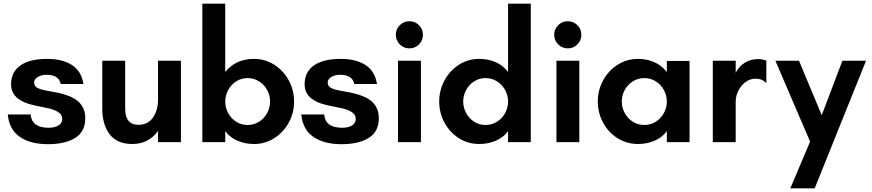

<svg xmlns="http://www.w3.org/2000/svg" viewBox="-20 -770 4724 1040"><path d="M22 -150H146Q152 -78 243 -78Q277 -78 297 -90.5Q317 -103 317 -126Q317 -147 299.5 -160Q282 -173 249 -182L211 -190Q168 -198 140 -206Q112 -214 91 -227Q40 -257 40 -313Q40 -380 90.5 -415.5Q141 -451 235 -451Q318 -451 369.5 -418Q421 -385 432 -315H309Q299 -365 232 -365Q206 -365 185.5 -353.5Q165 -342 165 -323Q165 -303 183.5 -293.5Q202 -284 238 -278Q245 -277 288.5 -268.5Q332 -260 367 -244Q442 -209 442 -130Q442 -57 387.5 -23Q333 11 240 11Q145 11 87.5 -28.5Q30 -68 22 -150Z M534 -182V-441H658V-182Q658 -94 730 -94Q781 -94 808.5 -133Q836 -172 836 -232V-441H960V0H836V-61Q812 -27 777 -8.5Q742 10 697 10Q615 10 574.5 -42Q534 -94 534 -182Z M1200 -60V0H1076V-750H1200V-380Q1257 -451 1356 -451Q1416 -451 1466 -419Q1516 -387 1544.5 -334Q1573 -281 1573 -220Q1573 -159 1544.5 -106.5Q1516 -54 1466 -22Q1416 10 1356 10Q1308 10 1266 -8Q1224 -26 1200 -60ZM1321 -93Q1355 -93 1383 -110.5Q1411 -128 1427 -157.5Q1443 -187 1443 -220Q1443 -253 1427 -282.5Q1411 -312 1383 -329.5Q1355 -347 1321 -347Q1287 -347 1259.5 -329.5Q1232 -312 1216 -282.5Q1200 -253 1200 -220Q1200 -187 1216 -157.5Q1232 -128 1259.5 -110.5Q1287 -93 1321 -93Z M1612 -150H1736Q1742 -78 1833 -78Q1867 -78 1887 -90.5Q1907 -103 1907 -126Q1907 -147 1889.5 -160Q1872 -173 1839 -182L1801 -190Q1758 -198 1730 -206Q1702 -214 1681 -227Q1630 -257 1630 -313Q1630 -380 1680.5 -415.5Q1731 -451 1825 -451Q1908 -451 1959.5 -418Q2011 -385 2022 -315H1899Q1889 -365 1822 -365Q1796 -365 1775.5 -353.5Q1755 -342 1755 -323Q1755 -303 1773.5 -293.5Q1792 -284 1828 -278Q1835 -277 1878.5 -268.5Q1922 -260 1957 -244Q2032 -209 2032 -130Q2032 -57 1977.5 -23Q1923 11 1830 11Q1735 11 1677.5 -28.5Q1620 -68 1612 -150Z M2136 -441H2260V0H2136ZM2198 -655Q2228 -655 2249.5 -633.5Q2271 -612 2271 -582Q2271 -551 2249.5 -529.5Q2228 -508 2198 -508Q2167 -508 2145.5 -529.5Q2124 -551 2124 -582Q2124 -612 2145.5 -633.5Q2167 -655 2198 -655Z M2359 -220Q2359 -281 2387.5 -334Q2416 -387 2465.5 -419Q2515 -451 2576 -451Q2624 -451 2664.5 -433.5Q2705 -416 2732 -380V-750H2855V0H2732V-60Q2708 -26 2666 -8Q2624 10 2576 10Q2515 10 2465.5 -21.5Q2416 -53 2387.5 -106Q2359 -159 2359 -220ZM2610 -93Q2644 -93 2672 -110.5Q2700 -128 2716 -157.5Q2732 -187 2732 -220Q2732 -253 2716 -282.5Q2700 -312 2672 -329.5Q2644 -347 2610 -347Q2576 -347 2548.5 -329.5Q2521 -312 2505 -282.5Q2489 -253 2489 -220Q2489 -187 2505 -157.5Q2521 -128 2548.5 -110.5Q2576 -93 2610 -93Z M2994 -441H3118V0H2994ZM3056 -655Q3086 -655 3107.5 -633.5Q3129 -612 3129 -582Q3129 -551 3107.5 -529.5Q3086 -508 3056 -508Q3025 -508 3003.5 -529.5Q2982 -551 2982 -582Q2982 -612 3003.5 -633.5Q3025 -655 3056 -655Z M3218 -220Q3218 -281 3246.5 -334Q3275 -387 3325 -419Q3375 -451 3436 -451Q3483 -451 3523.5 -433.5Q3564 -416 3592 -380V-440H3715V0H3592V-60Q3568 -26 3526 -8Q3484 10 3436 10Q3375 10 3325 -21.5Q3275 -53 3246.5 -106Q3218 -159 3218 -220ZM3470 -93Q3504 -93 3532 -110.5Q3560 -128 3576 -157.5Q3592 -187 3592 -220Q3592 -253 3576 -282.5Q3560 -312 3532 -329.5Q3504 -347 3470 -347Q3436 -347 3408 -329.5Q3380 -312 3364 -282.5Q3348 -253 3348 -220Q3348 -187 3364 -157.5Q3380 -128 3408 -110.5Q3436 -93 3470 -93Z M3841 -441H3965V-376Q3983 -411 4015 -430.5Q4047 -450 4086 -450Q4112 -450 4131 -441V-320Q4108 -344 4072 -344Q4044 -344 4019 -326Q3994 -308 3979.5 -279Q3965 -250 3965 -220V0H3841Z M4368 -3 4180 -441H4308L4431 -146L4543 -441H4671L4393 250H4261Z"/></svg>

Font: Teachers SemiBold
Style: Regular
Weight: 600
Designer: Alfredo Marco Pradil & Chank Diesel
Version: Version 0.009